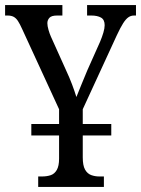

<svg xmlns="http://www.w3.org/2000/svg" viewBox="-23 -734 554 754"><path d="M100 -202V-247H414V-202ZM127 0V-41H142Q161 -41 176 -46Q191 -51 200 -66.5Q209 -82 209 -111V-305L64 -620Q55 -640 47.5 -651.5Q40 -663 30.5 -668Q21 -673 7 -673H-3V-714H222V-673H201Q179 -673 171 -664Q163 -655 163 -643Q163 -632 167.5 -616.5Q172 -601 177 -590L236 -459Q250 -429 260 -402.5Q270 -376 277 -353Q285 -373 296 -400Q307 -427 320 -458L370 -570Q378 -589 383 -606Q388 -623 388 -635Q388 -657 373.5 -665Q359 -673 336 -673H319V-714H511V-673H503Q491 -673 481 -666Q471 -659 460.5 -642.5Q450 -626 436 -596L302 -305V-116Q302 -84 311 -68Q320 -52 335 -46.5Q350 -41 367 -41H385V0Z"/></svg>

Font: Noto Serif ExtraCondensed
Style: Regular
Weight: 400
Width: 2
Designer: Monotype Design Team
Foundry: Monotype Imaging Inc.
Version: Version 2.013